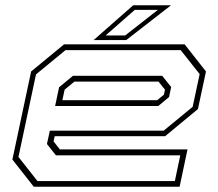

<svg xmlns="http://www.w3.org/2000/svg" viewBox="-20 -708 828 728"><path d="M680 -540 761 -437 730.5 -294.5 606 -191.5H187.5L183 -172L207 -141.5H691L661 0H108L27 -103L98 -437L223 -540ZM665 -518H228.5L116.5 -426L50 -113L122 -21.5H643L663.5 -119H192L158 -162L169 -212.5H600.5L710.5 -303L737 -427ZM595 -420.5 629 -378 621 -340 580 -306H189L204 -377L256.5 -420.5ZM581 -398.5H262L225 -368L216.5 -328H576L601.5 -349L605.5 -368ZM335 -556 485 -688H628.5L458.5 -556ZM380.5 -573.5H454.5L578.5 -670.5H491Z"/></svg>

Font: Tourney Expanded ExtraLight
Style: Italic
Weight: 200
Width: 7
Italic angle: -12°
Designer: Tyler Finck
Foundry: Etcetera Type Co
Version: Version 1.010; ttfautohint (v1.8.3)